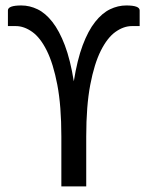

<svg xmlns="http://www.w3.org/2000/svg" viewBox="-20 -666 527 686"><path d="M288.1 0H199.2V-178.2Q199.2 -287.6 184.8 -363Q170.4 -438.5 147.2 -485.1Q124 -531.7 95 -552.2Q65.9 -572.8 36.6 -572.8H8.3V-628.9Q8.3 -646.5 56.2 -646.5Q85.9 -646.5 114.3 -632.8Q142.6 -619.1 167.2 -587.6Q191.9 -556.2 211.7 -504.2Q231.4 -452.1 243.7 -375.5Q255.9 -452.1 275.4 -504.2Q294.9 -556.2 319.8 -587.6Q344.7 -619.1 373 -632.8Q401.4 -646.5 431.2 -646.5Q479 -646.5 479 -628.9V-572.8H451.2Q421.9 -572.8 392.8 -552.2Q363.8 -531.7 340.3 -485.1Q316.9 -438.5 302.5 -363Q288.1 -287.6 288.1 -178.2Z"/></svg>

Font: Carlito
Style: Regular
Weight: 400
Designer: Lukasz Dziedzic
Foundry: tyPoland Lukasz Dziedzic
Version: Version 1.103; Beta1; all basic design good, some composites